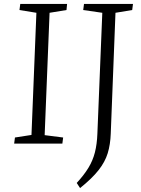

<svg xmlns="http://www.w3.org/2000/svg" viewBox="-20 -730 718 976"><path d="M165 -665 79 -679 83 -710H321L318 -679L232 -665L207 -43L301 -31L297 0H52L56 -31L140 -44ZM500 -665 403 -679 407 -710H656L652 -679L567 -665L543 -51Q541 5 527.5 49Q514 93 481 135Q448 177 387 226L370 200Q407 160 429.5 123Q452 86 462.5 44.5Q473 3 475 -50Z"/></svg>

Font: Literata 36pt Light
Style: Italic
Weight: 300
Italic angle: -2°
Designer: Latin by Veronika Burian and Jose Scaglione. Greek by Irene Vlachou. Cyrillic by Vera Evstafieva
Foundry: TypeTogether
Version: Version 3.002